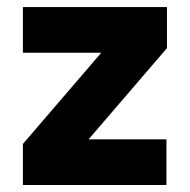

<svg xmlns="http://www.w3.org/2000/svg" viewBox="-20 -528 542 548"><path d="M232.9 -130.4 456.5 -390.6V-507.8H45.4V-377.4H269L45.4 -117.2V0H455.1V-130.4Z"/></svg>

Font: Giphurs ExtraBold
Style: Regular
Weight: 800
Version: Version 1.000